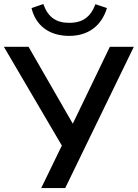

<svg xmlns="http://www.w3.org/2000/svg" viewBox="-32 -957 701 977"><path d="M299.8 0 648.9 -718.8H526.9L338.4 -327.6L113.3 -718.8H-12.2L282.7 -216.3L177.7 0ZM320.3 -774.4C415.5 -774.4 484.4 -824.2 512.2 -916L453.6 -935.5C429.2 -871.1 389.2 -840.8 320.3 -840.8C252.9 -840.8 211.9 -870.1 188.5 -936.5L128.4 -916C148.9 -829.6 215.3 -774.4 320.3 -774.4Z"/></svg>

Font: Winston Medium
Style: Regular
Weight: 500
Designer: Vernon Adams, Kim Jin-seong, David Berlow, Cristiano Sobral
Foundry: The Winston Project Authors
Version: Version 3.004